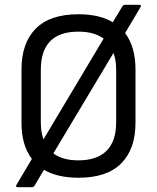

<svg xmlns="http://www.w3.org/2000/svg" viewBox="-20 -725 650 795"><path d="M54 50Q42 50 49 39L112 -67Q69 -123 69 -217V-437Q69 -547 128 -606.5Q187 -666 305 -666Q392 -666 447 -633L487 -699Q491 -705 498 -705H556Q568 -705 561 -694L498 -588Q541 -531 541 -437V-217Q541 -108 482 -48.5Q423 11 305 11Q218 11 162 -22L123 44Q119 50 112 50ZM149 -219Q149 -178 160 -148L409 -565Q370 -594 305 -594Q149 -594 149 -436ZM305 -61Q381 -61 421 -100.5Q461 -140 461 -219V-436Q461 -476 450 -506L201 -90Q239 -61 305 -61Z"/></svg>

Font: Sofia Sans Semi Condensed
Style: Regular
Weight: 400
Designer: Botio Nikoltchev, Ani Petrova
Foundry: lettersoup
Version: Version 4.100; ttfautohint (v1.8.4.7-5d5b)